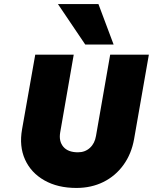

<svg xmlns="http://www.w3.org/2000/svg" viewBox="-20 -920 755 948"><path d="M266 -900H466L541 -700H401ZM154 -650H344L277 -265Q270 -222 293 -195Q316 -168 365 -168Q400 -168 424 -190Q448 -212 454 -249L524 -650H715L642 -233Q629 -160 589.5 -105.5Q550 -51 490.5 -21.5Q431 8 357 8Q265 8 199 -29.5Q133 -67 103.5 -132.5Q74 -198 89 -282Z"/></svg>

Font: Overused Grotesk Black
Style: Italic
Weight: 900
Italic angle: -10°
Version: Version 0.003